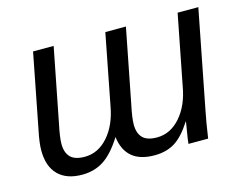

<svg xmlns="http://www.w3.org/2000/svg" viewBox="-80 -651 990 783"><g transform="rotate(-15 415.0 -259.0)"><path d="M641.1 -90.3Q605.5 -34.7 569.6 -12.7Q533.7 9.3 483.9 9.3Q362.8 9.3 348.6 -104Q309.6 -42 270 -16.4Q230.5 9.3 178.7 9.3Q112.8 9.3 77.4 -26.4Q42 -62 42 -129.4Q42 -160.6 52.2 -209.5L114.3 -528.3H201.2L140.6 -218.8Q128.4 -162.1 128.4 -133.8Q128.4 -97.2 147 -77.9Q165.5 -58.6 207.5 -58.6Q264.2 -58.6 306.2 -106.2Q348.1 -153.8 361.8 -231.9L419.4 -528.3H506.3L445.8 -218.8Q433.6 -162.1 433.6 -133.8Q433.6 -97.2 452.1 -77.9Q470.7 -58.6 512.7 -58.6Q569.3 -58.6 611.6 -106.9Q653.8 -155.3 667 -233.4L724.6 -528.3H812L731 -112.8Q721.7 -66.9 711.9 0H628.9Q628.9 -3.9 631.3 -20.5Q633.8 -37.1 637.2 -57.1Q640.6 -77.1 642.6 -90.3Z"/></g></svg>

Font: Arimo
Style: Italic
Weight: 400
Italic angle: -12°
Designer: Steve Matteson
Foundry: Monotype Imaging Inc.
Version: Version 1.33